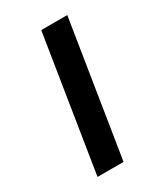

<svg xmlns="http://www.w3.org/2000/svg" viewBox="-133 -549 521 607"><g transform="rotate(-30 127.5 -245.5)"><path d="M41 0 119 -491H214L136 0Z"/></g></svg>

Font: Nunito Sans 10pt Medium
Style: Italic
Weight: 500
Italic angle: -9°
Designer: Vernon Adams
Foundry: Vernon Adams
Version: Version 3.101;gftools[0.9.27]